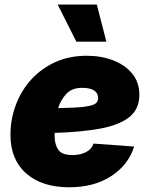

<svg xmlns="http://www.w3.org/2000/svg" viewBox="-20 -792 642 824"><path d="M276.4 11.7Q160.2 11.7 92.5 -47.6Q24.9 -106.9 24.9 -212.9Q24.9 -279.8 47.6 -340.8Q70.3 -401.9 113 -449.5Q155.8 -497.1 216.3 -524.9Q276.9 -552.7 352.5 -552.7Q414.6 -552.7 465.8 -533Q517.1 -513.2 547.6 -475.8Q578.1 -438.5 578.1 -385.3Q578.1 -322.8 533.9 -288.6Q489.7 -254.4 408.2 -239.7Q326.7 -225.1 214.4 -221.7Q214.4 -214.8 214.4 -208Q214.4 -172.4 230 -149.4Q245.6 -126.5 291.5 -126.5Q324.7 -126.5 349.1 -139.2Q373.5 -151.9 381.3 -175.8L555.7 -163.1Q531.7 -85.4 458.5 -36.9Q385.3 11.7 276.4 11.7ZM229.5 -328.1Q301.8 -329.1 338.6 -333.5Q375.5 -337.9 388.2 -346.4Q400.9 -355 400.9 -370.1Q400.9 -415 332 -415Q288.6 -415 264.6 -389.2Q240.7 -363.3 229.5 -328.1ZM307.6 -613.3 227.5 -772.5H395.5L436.5 -613.3Z"/></svg>

Font: Inter Black
Style: Italic
Weight: 900
Italic angle: -9.39999°
Designer: Rasmus Andersson
Foundry: rsms
Version: Version 4.000;git-a52131595